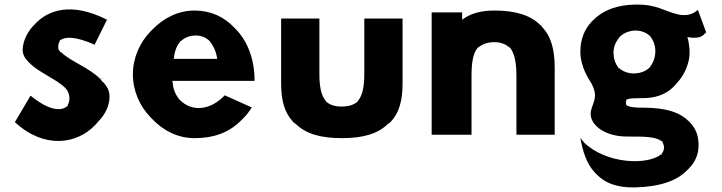

<svg xmlns="http://www.w3.org/2000/svg" viewBox="-20 -581 3153 838"><path d="M114 -163H113L45 -48L46 -47C173 70 316 49 396 -36C400 -40 404 -45 407 -49L415 -57C441 -86 458 -121 458 -160C458 -185 448 -203 430 -223H428L419 -235C370 -286 287 -313 247 -353H246H245C240 -358 234 -364 234 -373C234 -381 234 -389 240 -400L241 -404L242 -405C263 -421 307 -424 393 -386L447 -495C289 -575 186 -536 130 -473L123 -466C94 -434 79 -394 79 -363C79 -344 88 -327 103 -312L110 -305C152 -263 228 -235 266 -196L267 -194H268C277 -182 283 -169 283 -153C283 -143 281 -134 277 -125L276 -124V-121L275 -119C249 -95 196 -96 114 -163ZM428 -238V-237C427 -237 418 -236 418 -237Z M765 -397V-401H769C785 -416 807 -426 834 -426C858 -426 879 -418 896 -401L897 -399C910 -382 921 -362 926 -336L928 -324H738L740 -336C743 -357 750 -379 765 -397ZM763 -147C747 -166 736 -190 734 -218L732 -228H1090L1091 -230C1091 -325 1059 -402 1010 -453L1003 -460C957 -509 898 -535 829 -535C758 -535 695 -503 645 -452L637 -444C590 -395 560 -329 560 -256C560 -184 590 -118 637 -69L644 -62C693 -10 757 22 829 22C910 22 978 0 1034 -57L1042 -65C1055 -78 1067 -93 1079 -112L961 -165C890 -91 810 -98 765 -145Z M1208 -500 1207 -499V-216C1207 -141 1223 -89 1257 -52V-54V-51L1260 -48L1267 -42H1268L1270 -41C1313 2 1377 22 1472 22C1567 22 1631 2 1674 -41L1676 -42H1677L1684 -48L1686 -50V-54V-50C1721 -87 1737 -140 1737 -216V-499L1736 -500H1571L1570 -499V-259C1570 -204 1563 -166 1542 -140L1541 -138C1524 -123 1501 -116 1472 -116C1443 -116 1421 -122 1403 -138L1402 -140C1381 -166 1374 -204 1374 -259V-499L1373 -500ZM1258 -49H1257V-57V-56ZM1261 -53H1260ZM1684 -53H1683ZM1687 -49H1686V-55Z M2038 -246C2038 -304 2043 -346 2065 -373L2067 -374H2068C2085 -388 2108 -397 2137 -397C2165 -397 2186 -389 2203 -374H2205L2206 -373C2227 -347 2234 -305 2234 -246V6L2235 7H2400L2401 6V-287C2401 -368 2383 -426 2346 -463V-464L2344 -467L2340 -471H2339C2296 -514 2232 -535 2137 -535C2081 -535 2041 -523 2012 -505L1997 -495V-526L1996 -527H1865L1864 -526V6L1865 7H2037L2038 6Z M2682 -417 2684 -419C2698 -434 2719 -444 2742 -447C2771 -450 2797 -442 2817 -424L2819 -422V-421C2830 -407 2839 -387 2840 -365C2842 -337 2833 -309 2817 -289L2816 -287C2801 -272 2780 -263 2756 -261C2728 -258 2701 -267 2682 -284H2678V-288C2666 -302 2659 -323 2658 -343C2656 -372 2665 -395 2682 -416ZM2585 -29C2612 -2 2662 15 2716 15C2788 15 2839 14 2867 35H2871V39C2874 44 2877 51 2878 59C2879 71 2875 80 2869 89V93H2865C2807 140 2629 136 2530 42L2528 40V39C2523 34 2519 29 2513 21C2523 76 2539 134 2578 174L2586 182C2620 216 2668 238 2748 237C2859 235 2935 208 2979 162L2986 155C3014 127 3029 94 3029 52C3029 13 3018 -19 2992 -46L2985 -53C2950 -88 2892 -111 2789 -111C2757 -111 2732 -112 2718 -120L2713 -122V-127C2713 -127 2712 -129 2712 -133C2712 -135 2712 -137 2713 -140V-145L2720 -148C2732 -153 2753 -152 2800 -153C2859 -156 2900 -179 2927 -210L2934 -218C2971 -257 2986 -306 2989 -336C2991 -355 2989 -379 2984 -405L2980 -419L2995 -417C3009 -415 3037 -415 3051 -429L3058 -436C3060 -438 3061 -438 3062 -440L3026 -538C3013 -528 2996 -511 2949 -516H2948C2868 -534 2853 -562 2753 -561C2673 -560 2611 -536 2569 -493L2562 -486C2531 -453 2513 -410 2513 -355C2513 -288 2554 -229 2554 -229C2603 -153 2558 -128 2558 -84C2558 -66 2565 -51 2577 -37ZM2984 -403Z"/></svg>

Font: Hussar Woodtype
Style: SeBd
Weight: 900
Foundry: Cannot Into Space Fonts
Version: Version 1.07